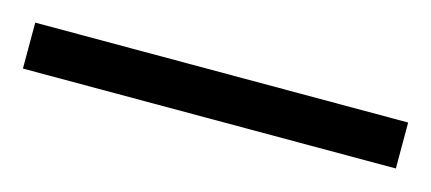

<svg xmlns="http://www.w3.org/2000/svg" viewBox="-37 12 456 203"><g transform="rotate(15 191.0 113.0)"><path d="M395 87.9V138.2H-13.2V87.9Z"/></g></svg>

Font: BioRhyme Light
Style: Regular
Weight: 300
Designer: Aoife Mooney
Foundry: Aoife Mooney Type
Version: Version 1.500;PS 001.500;hotconv 1.0.88;makeotf.lib2.5.64775